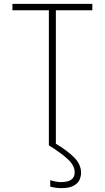

<svg xmlns="http://www.w3.org/2000/svg" viewBox="-20 -750 540 990"><path d="M232 0V-697H44V-730H456V-697H268V0ZM297 220Q282 220 267 218Q252 216 239 212V179Q251 183 266 186Q281 189 295 189Q312 189 328 185Q344 181 354.5 170Q365 159 365 138Q365 104 331 72Q297 40 233 0L263 -12Q327 26 362.5 62Q398 98 398 141Q398 159 390 177Q382 195 360 207.5Q338 220 297 220Z"/></svg>

Font: M PLUS 1 Code ExtraLight
Style: Regular
Weight: 250
Designer: Coji Morishita
Foundry: UNDERFOREST DESIGN
Version: Version 1.002